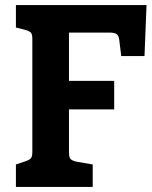

<svg xmlns="http://www.w3.org/2000/svg" viewBox="-20 -740 600 760"><path d="M560 -720 552 -518H460L452 -582Q450 -599 441.5 -605Q433 -611 414 -611H253V-420H432V-307H253V-138Q253 -118 259 -111Q265 -104 283 -100L347 -89V0H43V-89L79 -101Q97 -107 102.5 -114Q108 -121 108 -139V-586Q108 -604 102.5 -610.5Q97 -617 79 -622L43 -631V-720Z"/></svg>

Font: Enriqueta
Style: Bold
Weight: 700
Designer: Viviana Monsalve, Gustavo Ibarra
Foundry: 72Puntos
Version: Version 2.000